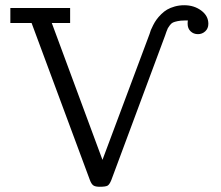

<svg xmlns="http://www.w3.org/2000/svg" viewBox="-20 -714 854 742"><path d="M20 -625V-683.1H251V-625H180.2L376 -96.2L555.2 -575.2Q555.2 -575.2 558.1 -583Q560.1 -590.8 563 -597.9Q565.9 -605 572 -616.9Q578.1 -628.9 585 -638.4Q591.8 -647.9 602.8 -658.9Q613.8 -669.9 626 -677Q638.2 -684.1 655.5 -689Q672.9 -693.8 691.9 -693.8Q730 -693.8 757.6 -673.3Q785.2 -652.8 785.2 -622.1Q785.2 -604 773.2 -593Q761.2 -582 745.1 -582Q728 -582 716.6 -593Q705.1 -604 705.1 -622.1Q705.1 -630.9 706.1 -634.8H692.9Q677.7 -634.8 666.3 -632.3Q654.8 -629.9 648.4 -627Q642.1 -624 636.5 -616.5Q630.9 -608.9 628.9 -605.5Q627 -602.1 623 -591.1Q619.1 -580.1 618.2 -577.1L410.2 -18.1Q403.3 -1 395.8 3.4Q388.2 7.8 365.2 7.8Q348.1 7.8 340.6 2.4Q333 -2.9 327.1 -19L102.1 -625Z"/></svg>

Font: CMU Concrete
Style: Roman
Weight: 500
Version: Version 0.7.0